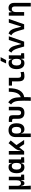

<svg xmlns="http://www.w3.org/2000/svg" viewBox="2692 -3528 1060 6485"><g transform="rotate(-90 3222.5 -285.0)"><path d="M273.9 9.8Q199.2 9.8 188.5 -99.6H176.8L194.3 224.6H68.8V-517.6H189.5V-224.6Q189.5 -168.5 211.7 -137.9Q233.9 -107.4 273.9 -107.4Q324.7 -107.4 350.3 -141.1Q376 -174.8 376 -253.9V-517.6H496.6V-108.4L567.9 -97.7V0L384.8 4.9L377.4 -99.6H365.7Q355.5 9.8 273.9 9.8Z M820.3 9.8Q722.7 9.8 668.9 -58.3Q615.2 -126.5 615.2 -253.9Q615.2 -384.3 669.7 -455.8Q724.1 -527.3 823.7 -527.3Q936.5 -527.3 948.2 -423.8H961.4V-517.6H1082V-108.4L1153.3 -97.7V0L970.2 4.9L964.4 -93.8H949.2Q944.3 -42 909.9 -16.1Q875.5 9.8 820.3 9.8ZM961.4 -235.4V-282.2Q961.4 -348.1 934.6 -382.8Q907.7 -417.5 856 -417.5Q799.3 -417.5 768.3 -375Q737.3 -332.5 737.3 -253.9Q737.3 -100.1 855 -100.1Q910.2 -100.1 935.8 -134.8Q961.4 -169.4 961.4 -235.4Z M1244.1 0V-517.6H1364.7V-126.5H1380.4Q1387.7 -229 1458 -314.5L1630.4 -527.3L1722.2 -454.6L1565.4 -260.3L1738.3 0H1595.7L1487.8 -164.6L1355 0Z M2100.1 9.8Q2043 9.8 2007.3 -16.6Q1971.7 -43 1966.3 -94.7H1955.6V224.6H1835V-284.2Q1835 -401.9 1895 -464.6Q1955.1 -527.3 2068.4 -527.3Q2301.8 -527.3 2301.8 -253.9Q2301.8 -126.5 2249 -58.3Q2196.3 9.8 2100.1 9.8ZM1955.6 -235.8Q1955.6 -165.5 1980.2 -132.8Q2004.9 -100.1 2061 -100.1Q2179.7 -100.1 2179.7 -253.9Q2179.7 -417.5 2065.9 -417.5Q2012.7 -417.5 1984.1 -382.1Q1955.6 -346.7 1955.6 -279.8Z M2656.2 9.8Q2453.6 9.8 2453.6 -200.2V-338.4Q2453.6 -376 2441.4 -391.4Q2429.2 -406.7 2398.9 -406.7H2346.2V-517.6H2435.5Q2512.2 -517.6 2543.2 -487.1Q2574.2 -456.5 2574.2 -380.9V-202.6Q2574.2 -102.5 2656.2 -102.5Q2737.8 -102.5 2737.8 -202.6V-517.6H2858.4V-200.2Q2858.4 9.8 2656.2 9.8Z M3059.6 224.6Q3062 176.8 3063.2 119.4Q3064.5 62 3064.5 -4.9Q3064.5 -106.9 3058.8 -177.5Q3053.2 -248 3039.1 -296.4Q3024.9 -344.7 3000.2 -378.9Q2975.6 -413.1 2937.5 -441.9L3009.3 -537.1Q3055.7 -504.4 3087.6 -467.8Q3119.6 -431.2 3139.6 -383.5Q3159.7 -335.9 3169.9 -270.5Q3180.2 -205.1 3183.6 -114.3Q3365.7 -171.4 3365.7 -517.6H3486.3Q3486.3 -49.8 3185.1 2.9Q3185.1 67.4 3183.8 122.8Q3182.6 178.2 3180.2 224.6Z M3888.7 9.8Q3797.4 9.8 3757.3 -39.1Q3717.3 -87.9 3717.3 -195.3V-410.2H3574.2V-517.6H3837.4V-219.7Q3837.4 -158.2 3854 -130.4Q3870.6 -102.5 3927.7 -102.5Q3967.8 -102.5 4028.3 -121.1L4040 -10.7Q4001.5 0 3965.6 4.9Q3929.7 9.8 3888.7 9.8Z M4335.9 9.8Q4238.3 9.8 4184.6 -58.3Q4130.9 -126.5 4130.9 -253.9Q4130.9 -384.3 4185.3 -455.8Q4239.7 -527.3 4339.4 -527.3Q4452.1 -527.3 4463.9 -423.8H4477.1V-517.6H4597.7V-108.4L4668.9 -97.7V0L4485.8 4.9L4480 -93.8H4464.8Q4460 -42 4425.5 -16.1Q4391.1 9.8 4335.9 9.8ZM4477.1 -235.4V-282.2Q4477.1 -348.1 4450.2 -382.8Q4423.3 -417.5 4371.6 -417.5Q4314.9 -417.5 4283.9 -375Q4252.9 -332.5 4252.9 -253.9Q4252.9 -100.1 4370.6 -100.1Q4425.8 -100.1 4451.4 -134.8Q4477.1 -169.4 4477.1 -235.4ZM4321.8 -609.4 4409.7 -794.9H4535.2L4437.5 -609.4Z M4894.5 0 4839.4 -190.4Q4809.6 -292.5 4774.7 -351.3Q4739.7 -410.2 4685.5 -429.7L4750 -527.3Q4818.4 -502 4859.9 -447.5Q4901.4 -393.1 4928.2 -288.1L4974.6 -105H4984.9L5114.3 -517.6H5239.3L5059.1 0Z M5480.5 0 5425.3 -190.4Q5395.5 -292.5 5360.6 -351.3Q5325.7 -410.2 5271.5 -429.7L5335.9 -527.3Q5404.3 -502 5445.8 -447.5Q5487.3 -393.1 5514.2 -288.1L5560.5 -105H5570.8L5700.2 -517.6H5825.2L5645 0Z M6247.6 224.6V-317.4Q6247.6 -365.2 6226.3 -391.4Q6205.1 -417.5 6166 -417.5Q6057.1 -417.5 6057.1 -271.5V0H5936.5V-517.6H6044.9L6055.2 -423.8H6068.8Q6075.2 -476.1 6105.5 -501.7Q6135.7 -527.3 6196.3 -527.3Q6278.3 -527.3 6323.2 -477.5Q6368.2 -427.7 6368.2 -336.9V224.6Z"/></g></svg>

Font: Cascadia Mono NF SemiBold
Style: Regular
Weight: 600
Monospace: yes
Designer: Aaron Bell
Foundry: Saja Typeworks
Version: Version 2404.023; ttfautohint (v1.8.4)